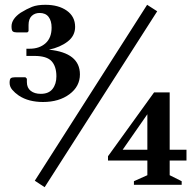

<svg xmlns="http://www.w3.org/2000/svg" viewBox="-20 -770 815 800"><path d="M159 -345Q130 -345 104.5 -351.5Q79 -358 58 -372Q42 -383 31 -396Q20 -409 20 -425Q20 -441 25.5 -444.5Q31 -448 42 -448H86L92 -442V-428Q92 -404 108 -391.5Q124 -379 150 -379Q183 -379 199 -399.5Q215 -420 215 -452Q215 -493 195 -515Q175 -537 123 -537H90V-567H104Q144 -567 169.5 -589.5Q195 -612 195 -655Q195 -683 182.5 -699.5Q170 -716 145 -716Q125 -716 112 -703.5Q99 -691 99 -666V-640L94 -635H50Q39 -635 33.5 -639Q28 -643 28 -660Q28 -691 66 -717Q92 -733 113.5 -741.5Q135 -750 169 -750Q224 -750 258.5 -725.5Q293 -701 293 -658Q293 -621 262 -597Q231 -573 184 -563Q313 -550 313 -460Q313 -410 269.5 -377.5Q226 -345 159 -345ZM125 -17 593 -750 635 -723 166 10ZM538 0V-15L594 -40V-101H430V-119L622 -385H687V-146H757V-101H687V-40L737 -15V0ZM491 -146H594V-294Z"/></svg>

Font: Spectral SemiBold
Style: Regular
Weight: 600
Designer: Jean-Baptiste Levee
Foundry: Production Type
Version: Version 2.001